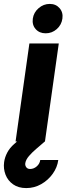

<svg xmlns="http://www.w3.org/2000/svg" viewBox="-90 -722 380 980"><path d="M60 -500H210L139.5 0H-10.5ZM143 -552Q111 -552 92 -573.5Q73 -595 77.5 -627Q82 -658.5 107 -680.2Q132 -702 164 -702Q195.5 -702 214.2 -680.2Q233 -658.5 228.5 -627Q224 -595 199.8 -573.5Q175.5 -552 143 -552ZM44 238Q4 238 -23 219Q-50 200 -61.8 169.5Q-73.5 139 -69 105.5Q-65.5 80.5 -53 56.8Q-40.5 33 -17.5 13L78 -71L139 0Q118.5 18 96.2 36.8Q74 55.5 57.8 74.5Q41.5 93.5 39 111.5Q37.5 122.5 44 131.5Q50.5 140.5 63.5 140.5Q82.5 140.5 97.8 127Q113 113.5 115.5 94.5H207.5Q202.5 132.5 179 165.2Q155.5 198 120.2 218Q85 238 44 238Z"/></svg>

Font: Urbanist Black
Style: Italic
Weight: 900
Italic angle: -8°
Designer: Corey Hu
Foundry: Corey Hu
Version: Version 1.330; ttfautohint (v1.8.4.7-5d5b)